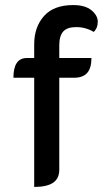

<svg xmlns="http://www.w3.org/2000/svg" viewBox="-20 -729 439 758"><path d="M115 -422H33Q33 -500 86 -500H115V-554Q115 -622 153.5 -665.5Q192 -709 269 -709Q316 -709 341 -688.5Q366 -668 366 -643Q366 -618 350 -603Q318 -622 281 -622Q245 -622 229.5 -604.5Q214 -587 214 -550V-500H341Q341 -460 324 -441Q307 -422 272 -422H214V-59Q214 -24 189.5 -7.5Q165 9 115 9Z"/></svg>

Font: K2D Medium
Style: Regular
Weight: 500
Designer: Katatrad Aksorn Co.,Ltd.
Foundry: Cadson Demak Co.,Ltd.
Version: Version 1.000; ttfautohint (v1.6)